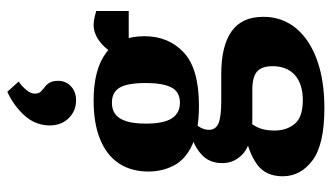

<svg xmlns="http://www.w3.org/2000/svg" viewBox="-211 -498 907 525"><g transform="rotate(-90 242.5 -235.5)"><path d="M459 31Q459 82 428.5 119.5Q398 157 342 177.5Q286 198 209 198Q110 198 66.5 165.5Q23 133 23 84Q23 37 56 13.5Q89 -10 144 -20L184 -19Q170 -9 159 11Q148 31 148 61Q148 95 166.5 117Q185 139 231 139Q275 139 299.5 117.5Q324 96 324 56Q324 27 309.5 14Q295 1 260 1H185Q115 1 87 -22.5Q59 -46 59 -81Q59 -116 81.5 -137Q104 -158 140 -168L178 -163Q162 -152 156 -140.5Q150 -129 150 -118Q150 -99 168 -91.5Q186 -84 229 -84H303Q379 -84 419 -56Q459 -28 459 31ZM406 -294Q406 -228 361.5 -186.5Q317 -145 216 -145Q148 -145 108.5 -163.5Q69 -182 52.5 -213.5Q36 -245 36 -283Q36 -330 58 -363.5Q80 -397 123.5 -415Q167 -433 230 -433Q315 -433 360.5 -399Q406 -365 406 -294ZM167 -290Q167 -241 181.5 -219Q196 -197 224 -197Q254 -197 266 -220.5Q278 -244 278 -290Q278 -340 265.5 -361.5Q253 -383 224 -383Q205 -383 192.5 -373.5Q180 -364 173.5 -343.5Q167 -323 167 -290ZM383 -337 351 -362Q365 -395 388.5 -414Q412 -433 437 -433Q447 -433 457.5 -430.5Q468 -428 475 -426V-337ZM162 -557Q164 -595 190.5 -623.5Q217 -652 254 -669L282 -638Q269 -629 259 -617Q249 -605 249 -594Q249 -583 254.5 -577.5Q260 -572 265 -568Q273 -563 278.5 -554Q284 -545 284 -530Q284 -509 269 -495Q254 -481 231 -481Q201 -481 181 -502Q161 -523 162 -557Z"/></g></svg>

Font: Rasa
Style: Regular
Weight: 400
Designer: Anna Giedrys (Yrsa+Rasa design), David Brezina (Yrsa art-direction, Rasa art-direction, design)
Foundry: Rosetta Type Foundry
Version: Version 2.004